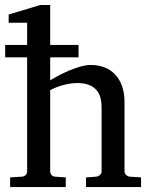

<svg xmlns="http://www.w3.org/2000/svg" viewBox="-20 -757 614 777"><path d="M328.1 0V-39.1L369.1 -42Q377.9 -43 384.5 -48.8Q391.1 -54.7 391.1 -64V-321.8Q391.1 -343.3 386.5 -361.3Q381.8 -379.4 370.4 -392.6Q358.9 -405.8 339.8 -413.3Q320.8 -420.9 292 -420.9Q278.8 -420.9 264.2 -418.7Q249.5 -416.5 235.1 -412.6Q220.7 -408.7 207.3 -403.3Q193.8 -397.9 183.1 -392.1V-64Q183.1 -54.7 188.5 -48.8Q193.8 -43 203.1 -42L246.1 -39.1V0H21V-39.1L68.8 -42Q78.1 -43 84 -48.8Q89.8 -54.7 89.8 -64V-524.9H1V-575.2H89.8V-665H15.1V-698.2L143.1 -736.8H183.1V-575.2H297.9V-524.9H183.1V-432.1Q196.8 -440.4 216.8 -451.2Q236.8 -461.9 259.5 -471.4Q282.2 -481 305.4 -487.5Q328.6 -494.1 348.1 -494.1Q377 -494.1 401.6 -484.9Q426.3 -475.6 444.6 -457Q462.9 -438.5 473.4 -409.9Q483.9 -381.3 483.9 -342.8V-64Q483.9 -54.7 490.5 -48.8Q497.1 -43 505.9 -42L550.8 -39.1V0Z"/></svg>

Font: Charis SIL
Style: Regular
Weight: 400
Foundry: SIL International
Version: Version 4.112